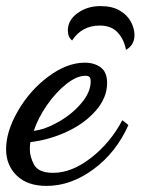

<svg xmlns="http://www.w3.org/2000/svg" viewBox="-37 -567 462 631"><path d="M-17 -77Q-17 -135 22 -202.5Q61 -270 122 -315.5Q183 -361 242 -361Q273 -361 294 -345.5Q315 -330 315 -294Q315 -246 278 -203.5Q241 -161 182.5 -134Q124 -107 63 -100Q61 -90 61 -77Q61 -51 75.5 -25Q90 1 138 1Q199 1 262.5 -48.5Q326 -98 365 -172L385 -156Q345 -66 270.5 -11Q196 44 116 44Q53 44 18 10Q-17 -24 -17 -77ZM261 -299Q261 -310 257 -314Q253 -318 244 -318Q215 -318 180.5 -290.5Q146 -263 117 -221Q88 -179 74 -137Q110 -141 154.5 -166Q199 -191 230 -227.5Q261 -264 261 -299ZM291 -483Q232 -483 200 -434Q186 -445 186 -467Q186 -501 218 -524Q250 -547 293 -547Q332 -547 357 -532Q382 -517 393.5 -495Q405 -473 405 -452Q405 -419 377 -403Q371 -437 350 -460Q329 -483 291 -483Z"/></svg>

Font: Dancing Script
Style: Bold
Weight: 700
Designer: Pablo Impallari
Foundry: Pablo Impallari
Version: Version 2.000